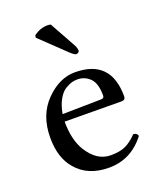

<svg xmlns="http://www.w3.org/2000/svg" viewBox="-129 -754 705 846"><g transform="rotate(-20 223.5 -331.5)"><path d="M210 -670.9 279.8 -544.9Q285.6 -532.7 286.1 -521Q286.1 -517.1 281.5 -513.4Q276.9 -509.8 271 -509.8Q263.2 -509.8 242.2 -529.8L127.9 -639.2L129.9 -649.9Q160.6 -672.9 194.8 -672.9Q202.1 -672.9 210 -670.9ZM124 -282.2 305.2 -285.2Q320.3 -285.2 319.8 -298.8Q319.8 -356 295.4 -379.9Q271 -403.8 236.8 -403.8Q223.6 -403.8 210.9 -400.4Q198.2 -397 179.7 -386Q161.1 -375 146 -348.1Q130.9 -321.3 124 -282.2ZM386.2 -92.8Q403.3 -91.8 407.2 -77.1Q340.3 9.8 236.8 9.8Q137.7 9.8 84 -54.2Q37.1 -108.4 37.1 -202.1Q37.1 -308.1 100.6 -372.6Q164.1 -437 236.8 -437Q405.8 -437 405.8 -263.2Q405.8 -246.1 387.2 -246.1L121.1 -248Q121.1 -164.1 152.8 -110.8Q196.8 -39.1 262.2 -39.1Q304.2 -39.1 330.8 -51Q357.4 -63 386.2 -92.8Z"/></g></svg>

Font: Linux Libertine O
Style: Regular
Weight: 400
Designer: Philipp H. Poll
Foundry: Philipp H. Poll
Version: Version 5.3.0